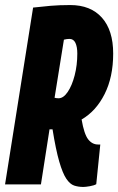

<svg xmlns="http://www.w3.org/2000/svg" viewBox="-39 -730 468 760"><path d="M-19 0 92 -700Q127 -704 161 -707Q195 -710 239 -710Q320 -710 364.5 -660Q409 -610 409 -518Q409 -425 375 -357.5Q341 -290 284 -257Q294 -199 310 -178.5Q326 -158 349 -158Q355 -158 358 -158L342 -1Q334 4 317 7Q300 10 291 10Q271 10 254.5 4.5Q238 -1 223.5 -22.5Q209 -44 195.5 -90.5Q182 -137 169 -218Q165 -218 162.5 -218Q160 -218 157 -218L123 0ZM193 -341Q212 -341 229 -366Q246 -391 256.5 -431.5Q267 -472 267 -518Q267 -545 259.5 -560.5Q252 -576 236 -576Q226 -576 214 -573L177 -343Q180 -342 184.5 -341.5Q189 -341 193 -341Z"/></svg>

Font: Georama ExtraCondensed ExtraBold
Style: Italic
Weight: 800
Width: 2
Italic angle: -9°
Designer: Jean-Baptiste Levee
Foundry: Production Type
Version: Version 1.000